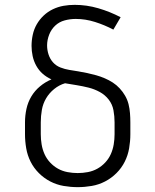

<svg xmlns="http://www.w3.org/2000/svg" viewBox="-20 -763 640 791"><path d="M300 8Q271 8 242 3Q213 -2 187 -15.5Q161 -29 140 -50Q119 -71 106 -97Q93 -123 88 -152Q83 -181 83 -210V-259Q83 -287 89 -314.5Q95 -342 109 -365.5Q123 -389 144.5 -407Q166 -425 192 -436Q172 -445 156 -459Q140 -473 129.5 -492Q119 -511 114.5 -532Q110 -553 110 -574Q110 -597 115 -620Q120 -643 131.5 -663Q143 -683 160 -699Q177 -715 198 -725Q219 -735 241.5 -739Q264 -743 288 -743Q337 -743 385 -729Q433 -715 477 -692L447 -641Q411 -660 371.5 -672.5Q332 -685 292 -685Q269 -685 246.5 -679Q224 -673 207.5 -657.5Q191 -642 182.5 -620Q174 -598 174 -576Q174 -557 180 -538.5Q186 -520 198.5 -506Q211 -492 229 -485Q247 -478 265.5 -475Q284 -472 302.5 -469Q321 -466 339.5 -462Q358 -458 376 -453Q394 -448 411.5 -440.5Q429 -433 444.5 -423Q460 -413 473 -399Q486 -385 495.5 -368.5Q505 -352 509.5 -334Q514 -316 515.5 -297Q517 -278 517 -259V-210Q517 -181 512 -152Q507 -123 494 -97Q481 -71 460 -50Q439 -29 413 -15.5Q387 -2 358 3Q329 8 300 8ZM300 -50Q321 -50 342 -54Q363 -58 381 -68Q399 -78 413.5 -93.5Q428 -109 436.5 -128Q445 -147 448.5 -168Q452 -189 452 -210V-259Q452 -284 447.5 -308.5Q443 -333 428 -352.5Q413 -372 391 -384Q369 -396 345 -402Q321 -408 296.5 -412Q272 -416 248 -420Q224 -413 203.5 -396.5Q183 -380 170 -358Q157 -336 152.5 -310.5Q148 -285 148 -259V-210Q148 -189 151.5 -168Q155 -147 163.5 -128Q172 -109 186.5 -93.5Q201 -78 219 -68Q237 -58 258 -54Q279 -50 300 -50Z"/></svg>

Font: Iosevka SS04 Light Extended
Style: Regular
Weight: 300
Width: 7
Monospace: yes
Designer: Belleve Invis
Foundry: Belleve Invis
Version: Version 19.0.0; ttfautohint (v1.8.4)